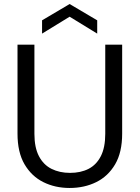

<svg xmlns="http://www.w3.org/2000/svg" viewBox="-20 -922 695 954"><path d="M326 12Q254 12 195.5 -17Q137 -46 102 -105.5Q67 -165 67 -258V-700H151V-257Q151 -189 173.5 -146Q196 -103 236 -83Q276 -63 328 -63Q381 -63 420 -83Q459 -103 481 -146Q503 -189 503 -257V-700H587V-258Q587 -165 552 -105.5Q517 -46 458 -17Q399 12 326 12ZM189 -755V-821L326 -902L463 -821V-755L326 -839Z"/></svg>

Font: DM Sans 11pt
Style: Regular
Weight: 400
Version: Version 4.004;gftools[0.9.30]